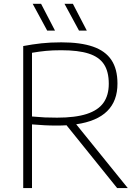

<svg xmlns="http://www.w3.org/2000/svg" viewBox="-20 -964 714 984"><path d="M580.5 0 321 -322Q297.5 -320.5 272 -320.5Q237 -320.5 209.2 -322Q181.5 -323.5 144 -326.5V0H99V-728Q146.5 -737 192 -742Q237.5 -747 294 -747Q393 -747 456.5 -725Q520 -703 551 -656.5Q582 -610 582 -536Q582.5 -357.5 370.5 -327L635 0ZM272.5 -361Q366 -361 424.5 -380Q483 -399 510.2 -437.2Q537.5 -475.5 537.5 -534.5Q537.5 -597.5 512.5 -635Q487.5 -672.5 434.2 -689.5Q381 -706.5 294 -706.5Q248.5 -706.5 215.2 -703.2Q182 -700 144 -693.5V-367Q184.5 -363.5 209.5 -362.2Q234.5 -361 272.5 -361ZM222 -807 147.5 -944.5H190.5L262 -807ZM385 -807 310.5 -944.5H353.5L425 -807Z"/></svg>

Font: Encode Sans Semi Expanded ExLight
Style: Regular
Weight: 275
Width: 6
Designer: Multiple Designers
Foundry: Impallari Type
Version: Version 2.000